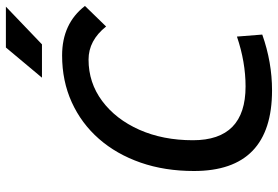

<svg xmlns="http://www.w3.org/2000/svg" viewBox="-166 -768 944 652"><g transform="rotate(-90 306.0 -442.0)"><path d="M325.2 9.8Q51.3 9.8 51.3 -255.4Q51.3 -354.5 79.8 -436.5Q108.4 -518.6 160.6 -578.1Q212.9 -637.7 284.9 -670.4Q356.9 -703.1 443.8 -703.1Q551.8 -703.1 611.8 -625.5L542 -553.7Q494.6 -613.3 429.7 -613.3Q351.1 -613.3 289.1 -567.1Q227.1 -521 191.4 -440.9Q155.8 -360.8 155.8 -258.8Q155.8 -80.1 338.4 -80.1Q421.4 -80.1 507.8 -109.4L514.6 -23.4Q420.9 9.8 325.2 9.8ZM368.2 -771.5 470.7 -894H609.4L481.4 -771.5Z"/></g></svg>

Font: Cascadia Code NF
Style: Italic
Weight: 400
Italic angle: -10°
Monospace: yes
Designer: Aaron Bell
Foundry: Saja Typeworks
Version: Version 2404.023; ttfautohint (v1.8.4)